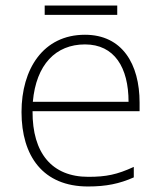

<svg xmlns="http://www.w3.org/2000/svg" viewBox="-20 -666 585 696"><path d="M405 -646H142V-612H405ZM288 -540C136 -540 58 -415 58 -260C58 -100 136 10 299 10C365 10 413 0 465 -23V-61C404 -33 365 -25 300 -25C169 -25 97 -110 98 -263H486V-294C486 -434 423 -540 288 -540ZM288 -505C395 -505 446 -421 446 -297H99C111 -432 182 -505 288 -505Z"/></svg>

Font: Noto Sans Tamil ExtraLight
Style: Regular
Weight: 200
Designer: Jelle Bosma - Monotype Design Team
Foundry: Monotype Imaging Inc.
Version: Version 2.004